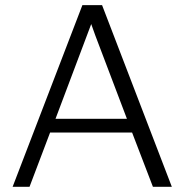

<svg xmlns="http://www.w3.org/2000/svg" viewBox="-20 -723 715 743"><path d="M28.8 0 298.8 -703.1H375L645 0H571.8L491.2 -210H173.8L94.2 0ZM194.8 -263.2H471.2L349.1 -585L333 -629.9Z"/></svg>

Font: CMU Bright
Style: Roman
Weight: 500
Version: Version 0.7.0